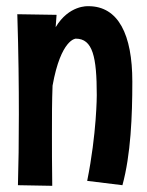

<svg xmlns="http://www.w3.org/2000/svg" viewBox="-20 -589 476 621"><path d="M36 -543C40 -415 41 -310 41 -220C41 -130 40 -56 38 10L149 12C148 -56 148 -110 148 -157C148 -213 148 -261 150 -312C177 -463 225 -464 225 -464C280 -464 293 -405 293 -281C293 -281 293 -158 262 -4L376 10C403 -89 408 -213 408 -325C408 -477 363 -569 266 -569C264 -569 203 -573 160 -501L163 -541Z"/></svg>

Font: Rum Raisin
Style: Regular
Weight: 400
Designer: Astigmatic (AOETI)
Foundry: Astigmatic (AOETI)
Version: Version 1.000